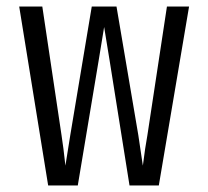

<svg xmlns="http://www.w3.org/2000/svg" viewBox="-20 -570 640 590"><path d="M128 0 39 -550H110L169 -155Q175 -117 181 -61L196 -155L262 -550H338L405 -155L419 -61Q426 -117 433 -155L493 -550H561L468 0H378L317 -383L300 -487L283 -383L219 0Z"/></svg>

Font: JetBrains Mono Semi Light
Style: Regular
Weight: 350
Monospace: yes
Designer: Philipp Nurullin, Konstantin Bulenkov
Foundry: JetBrains
Version: 2.002